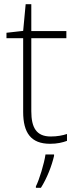

<svg xmlns="http://www.w3.org/2000/svg" viewBox="-20 -679 368 920"><path d="M223 -25C154 -25 130 -68 130 -146V-496H298V-530H130V-659H103L91 -531L11 -522V-496H91V-143C91 -43 128 10 220 10C254 10 279 4 301 -4V-37C280 -30 254 -25 223 -25ZM239 68V61H198C192 104 168 183 152 214V221H176C205 175 228 116 239 68Z"/></svg>

Font: Noto Sans Arabic ExtLt
Style: Regular
Weight: 200
Designer: Monotype Design Team, Nadine Chahine, Nizar Qandah and Khaled Hosny
Foundry: Monotype Imaging Inc.
Version: Version 2.012